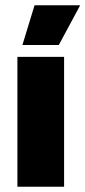

<svg xmlns="http://www.w3.org/2000/svg" viewBox="-20 -708 323 728"><path d="M46 0V-492.5H223V0ZM111 -688H283V-686L203 -537.5H65.5V-539Z"/></svg>

Font: Anek Gujarati Medium ExtraBold
Style: Regular
Weight: 800
Version: Version 1.003